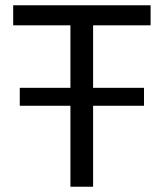

<svg xmlns="http://www.w3.org/2000/svg" viewBox="-20 -708 621 728"><path d="M247 0V-307H55V-375H247V-612H30V-688H551V-612H333V-375H526V-307H333V0Z"/></svg>

Font: Saira
Style: Regular
Weight: 400
Designer: Hector Gatti with collaboration of the Omnibus-Type team
Foundry: Omnibus-Type
Version: Version 1.100; ttfautohint (v1.8.3)